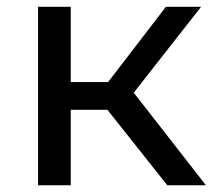

<svg xmlns="http://www.w3.org/2000/svg" viewBox="-20 -550 639 570"><path d="M272.1 -257.9 351.9 -307 591.4 0H476.6ZM93 -529.9H190.1V0H93ZM160.9 -306.3H335.9V-224H160.9ZM269.6 -265.6 472.6 -529.9H577.1L360.4 -253.6Z"/></svg>

Font: iiserrat Thin
Style: Regular
Weight: 100
Designer: Akira Ohta
Foundry: Akira Ohta
Version: Version 1.200;Glyphs 3.3.1 (3343)